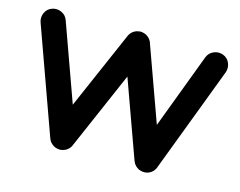

<svg xmlns="http://www.w3.org/2000/svg" viewBox="-99 -870 1279 1022"><g transform="rotate(15 540.5 -359.0)"><path d="M1051 -627 830 -44Q830 -44 830 -43.5Q830 -43 829 -41Q828 -39 828 -38.5Q828 -38 826 -35Q826 -35 826 -34Q825 -33 824.5 -32.5Q824 -32 822.5 -29.5Q821 -27 821 -27Q821 -26 819 -24Q818 -23 817 -22Q816 -21 815 -20Q814 -19 814 -19Q814 -19 812 -17Q812 -17 810 -15Q808 -14 807 -13Q807 -13 806.5 -12.5Q806 -12 806 -12Q784 3 759 -1Q758 -1 757.5 -1Q757 -1 757 -1Q757 -1 756 -1.5Q755 -2 755 -2Q752 -2 751 -2Q750 -3 749.5 -3Q749 -3 749 -3Q746 -4 744 -5Q744 -5 743 -5Q742 -5 742 -5Q739 -7 738 -7Q738 -7 735.5 -8.5Q733 -10 733 -10Q732 -10 730 -12Q728 -13 727 -14Q726 -15 724.5 -16Q723 -17 722 -18Q721 -19 719.5 -20.5Q718 -22 718 -23Q717 -23 715.5 -25Q714 -27 713 -28Q713 -28 712 -30Q710 -33 709.5 -33.5Q709 -34 708 -36Q707 -39 707 -39Q706 -40 705 -43Q705 -44 705 -45H704L551 -469L365 -41Q365 -41 365 -40.5Q365 -40 364 -40Q364 -39 363 -36Q362 -35 361.5 -34Q361 -33 361 -33Q361 -33 360.5 -32Q360 -31 360 -31Q358 -29 358 -28Q358 -28 357 -27Q356 -26 355 -25Q354 -23 354 -23Q354 -23 352 -21L351 -20L350 -19H349V-18Q349 -18 346.5 -16Q344 -14 344 -14L343 -13Q343 -13 342 -13L341 -12Q339 -11 339 -10.5Q339 -10 337 -9Q336 -9 334.5 -8Q333 -7 333 -7Q333 -7 330 -6H329L328 -5Q328 -5 327 -5Q327 -5 326.5 -4.5Q326 -4 326 -4Q326 -4 325 -4Q324 -4 324 -4Q324 -4 323 -3.5Q322 -3 321 -3Q320 -2 320 -2Q320 -2 318 -2Q316 -1 314 -1Q312 -1 312 -1Q312 -1 311 -1Q309 -1 308 0Q306 0 306 0Q305 0 304 0Q303 0 301.5 0Q300 0 298 -1Q297 -1 297 -1Q296 -1 294.5 -1Q293 -1 291 -1Q291 -1 290.5 -1.5Q290 -2 289.5 -2Q289 -2 288.5 -2Q288 -2 288 -2Q287 -2 285 -3Q283 -4 283 -4Q281 -4 281 -4Q281 -4 278 -5Q278 -5 277.5 -5.5Q277 -6 277 -6H276Q276 -6 275.5 -6.5Q275 -7 275 -7Q275 -7 272 -8Q270 -9 270 -9Q269 -10 268 -10Q268 -11 266.5 -12Q265 -13 264 -13L263 -14L262 -15Q262 -15 261 -15Q261 -16 260 -16Q260 -17 259.5 -17Q259 -17 257 -19Q255 -21 254.5 -21.5Q254 -22 252 -24Q250 -26 250 -26Q250 -27 248 -29Q248 -29 247.5 -30Q247 -31 246.5 -31.5Q246 -32 244.5 -34.5Q243 -37 243 -37.5Q243 -38 242 -40Q242 -41 242 -41Q241 -42 241 -43Q240 -46 239 -47L30 -628Q21 -654 32.5 -679.5Q44 -705 70 -714Q96 -723 121.5 -711.5Q147 -700 156 -674L309 -249L496 -678Q497 -680 498 -682Q498 -682 498 -682.5Q498 -683 498.5 -683Q499 -683 499 -684Q500 -685 501 -687Q503 -690 503 -690.5Q503 -691 505 -693Q507 -695 507 -695Q507 -696 509 -698Q511 -700 511.5 -700Q512 -700 512 -700V-701Q513 -701 513.5 -701.5Q514 -702 514 -702Q516 -704 516 -704Q516 -704 518 -705Q519 -706 520 -707Q520 -707 520.5 -707Q521 -707 522 -708Q522 -708 524 -709Q526 -710 527 -711Q528 -711 530 -712Q533 -713 534 -714H535H536V-715H537Q539 -715 539 -715Q540 -716 542 -716Q542 -716 543 -716Q545 -717 546 -717Q547 -717 547.5 -717Q548 -717 548 -717Q548 -717 550 -717.5Q552 -718 553 -718Q554 -718 556 -718Q556 -718 557 -718H558Q558 -718 559 -718Q561 -718 563 -718H564L565 -717Q566 -717 567 -717Q567 -717 568 -717Q569 -717 569 -717Q571 -716 572 -716H573Q574 -716 577 -715Q577 -715 579 -714Q580 -714 580 -714Q583 -713 584 -712H585Q586 -712 587 -711Q590 -710 591 -709Q592 -708 592.5 -707.5Q593 -707 594 -707Q596 -706 596 -705.5Q596 -705 597 -705Q597 -704 597.5 -704Q598 -704 599 -703Q601 -702 602 -701Q602 -701 603 -700Q604 -699 604 -699Q606 -697 606.5 -696.5Q607 -696 608 -695V-694Q609 -694 609 -694Q610 -692 610 -692Q611 -691 612.5 -689Q614 -687 614 -686Q615 -686 616 -683.5Q617 -681 617.5 -680.5Q618 -680 619 -677.5Q620 -675 620 -675Q620 -674 620 -674L769 -261L925 -675Q935 -701 960.5 -712Q986 -723 1012 -713.5Q1038 -704 1049 -678.5Q1060 -653 1051 -627Z"/></g></svg>

Font: Multiround Pro
Style: Regular
Weight: 400
Designer: Ivan Filipov, Sasha Pavljenko
Version: Version 1.005;Fontself Maker 3.5.4